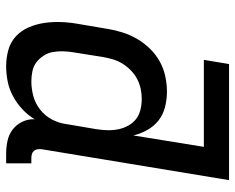

<svg xmlns="http://www.w3.org/2000/svg" viewBox="-92 -684 783 640"><g transform="rotate(90 300.0 -363.5)"><path d="M200 8Q172 8 145.5 0.5Q119 -7 100 -25Q81 -43 70.5 -67.5Q60 -92 56 -119Q52 -146 53 -174.5Q54 -203 59 -231L76 -331Q80 -356 88 -381Q96 -406 109.5 -429Q123 -452 142 -471.5Q161 -491 184.5 -504Q208 -517 234 -522.5Q260 -528 285 -528Q311 -528 336.5 -521.5Q362 -515 381 -500Q400 -485 412.5 -463Q425 -441 431 -416L469 -651H179L193 -735H580L477 -111Q476 -104 477 -97Q478 -90 482 -85Q486 -80 492.5 -78Q499 -76 506 -76H524V8H492Q470 8 449 3.5Q428 -1 411.5 -13.5Q395 -26 385.5 -45.5Q376 -65 377 -87Q363 -64 343 -45.5Q323 -27 299.5 -14.5Q276 -2 250.5 3Q225 8 200 8ZM251 -76Q275 -76 299.5 -82.5Q324 -89 345 -105.5Q366 -122 378 -145Q390 -168 393 -192L410 -292Q413 -311 413.5 -329.5Q414 -348 410.5 -365.5Q407 -383 398.5 -398.5Q390 -414 377 -424.5Q364 -435 346 -439.5Q328 -444 309 -444Q293 -444 276 -440.5Q259 -437 243.5 -429Q228 -421 215 -408.5Q202 -396 192.5 -381Q183 -366 178 -350Q173 -334 170 -317L154 -217Q151 -200 150.5 -182Q150 -164 153 -147.5Q156 -131 165 -117Q174 -103 187 -93Q200 -83 217 -79.5Q234 -76 251 -76Z"/></g></svg>

Font: Iosevka Custom Medium
Style: Italic
Weight: 500
Italic angle: -9°
Designer: Belleve Invis
Foundry: Belleve Invis
Version: Version 27.0.1